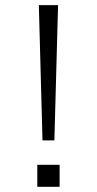

<svg xmlns="http://www.w3.org/2000/svg" viewBox="-20 -721 374 741"><path d="M144 -179.2 129.9 -701.2H204.1L189.9 -179.2ZM124 0V-85H210V0Z"/></svg>

Font: HK Grotesk Light
Style: Regular
Weight: 300
Designer: Alfredo Marco Pradil and Stefan Peev
Foundry: Hanken Design Co.
Version: Version 1.045;PS 001.045;hotconv 1.0.88;makeotf.lib2.5.64775